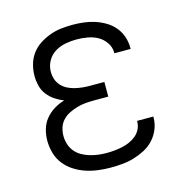

<svg xmlns="http://www.w3.org/2000/svg" viewBox="-85 -608 671 696"><g transform="rotate(-15 250.0 -260.0)"><path d="M247 8Q224 8 200.5 5Q177 2 154.5 -5.5Q132 -13 112 -26Q92 -39 77.5 -57.5Q63 -76 56.5 -99Q50 -122 50 -146Q50 -167 56 -188Q62 -209 75.5 -225.5Q89 -242 107.5 -253.5Q126 -265 147 -271Q129 -278 113.5 -288.5Q98 -299 86.5 -314Q75 -329 70.5 -347.5Q66 -366 66 -384Q66 -406 72 -427.5Q78 -449 91 -466.5Q104 -484 122.5 -496Q141 -508 161.5 -515.5Q182 -523 203.5 -525.5Q225 -528 247 -528Q268 -528 289 -525.5Q310 -523 330 -516.5Q350 -510 368.5 -499Q387 -488 400.5 -472Q414 -456 421 -435.5Q428 -415 428 -394V-389H367V-392Q367 -412 355 -429.5Q343 -447 325.5 -456.5Q308 -466 287.5 -469.5Q267 -473 247 -473Q226 -473 205 -469Q184 -465 166 -454Q148 -443 137.5 -424Q127 -405 127 -383Q127 -369 131.5 -355.5Q136 -342 145.5 -331.5Q155 -321 167.5 -314.5Q180 -308 194 -304.5Q208 -301 222 -299.5Q236 -298 250 -298H305V-243H250Q234 -243 218 -241.5Q202 -240 187 -235.5Q172 -231 157.5 -224Q143 -217 132 -205.5Q121 -194 116 -178.5Q111 -163 111 -147Q111 -131 116 -115.5Q121 -100 131 -88Q141 -76 155 -68Q169 -60 184.5 -55.5Q200 -51 215.5 -49Q231 -47 247 -47Q262 -47 276.5 -48.5Q291 -50 305.5 -53Q320 -56 333.5 -62Q347 -68 358.5 -77.5Q370 -87 376.5 -100.5Q383 -114 383 -129V-131H444V-128Q444 -105 435.5 -84Q427 -63 412 -46.5Q397 -30 377 -19.5Q357 -9 335.5 -2.5Q314 4 291.5 6Q269 8 247 8Z"/></g></svg>

Font: Iosevka Light
Style: Regular
Weight: 300
Monospace: yes
Designer: Belleve Invis
Foundry: Belleve Invis
Version: Version 32.5.0; ttfautohint (v1.8.4)